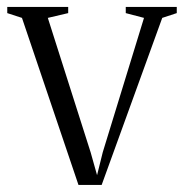

<svg xmlns="http://www.w3.org/2000/svg" viewBox="-28 -522 518 542"><path d="M193.5 0 34 -471.5 -7.5 -485V-502.5H164.5V-485L107 -471.5L228 -91.5L246 -27.5L262 -92L378.5 -471.5L327 -485V-502.5H471V-485L430 -471.5L259 0Z"/></svg>

Font: Merriweather 144pt Light
Style: Regular
Weight: 300
Version: Version 2.100